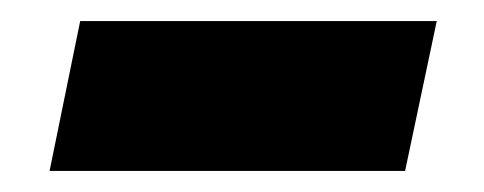

<svg xmlns="http://www.w3.org/2000/svg" viewBox="-20 -361 459 182"><path d="M56 -341H394L364 -199H27Z"/></svg>

Font: Mona Sans ExtraBold
Style: Italic
Weight: 800
Italic angle: -11.7°
Designer: Deni Anggara
Foundry: GitHub
Version: Version 2.000